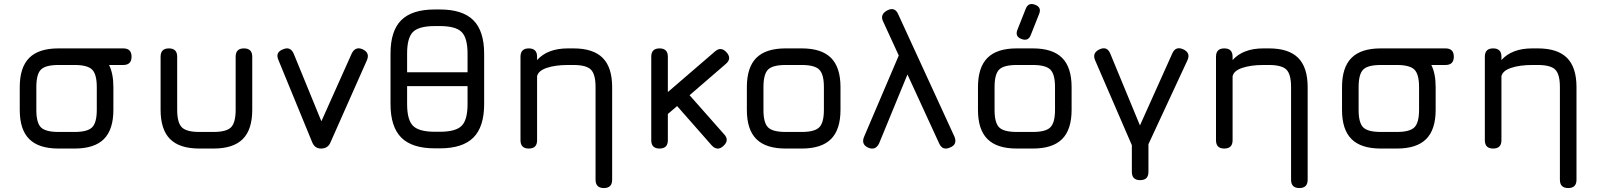

<svg xmlns="http://www.w3.org/2000/svg" viewBox="-20 -752 8095 972"><path d="M276 0Q176 0 128 -48Q80 -96 80 -195V-311Q80 -411 128 -459Q176 -507 276 -507H604Q646 -507 646 -465Q646 -423 604 -423H532Q554 -380 554 -311V-196Q554 -96 506 -48Q458 0 358 0ZM164 -195Q164 -130 187.5 -107Q211 -84 276 -84H358Q423 -84 446.5 -107.5Q470 -131 470 -196V-311Q470 -376 446.5 -399.5Q423 -423 358 -423H276Q211 -423 187.5 -400Q164 -377 164 -311Z M793 -196V-465Q793 -507 835 -507Q877 -507 877 -465V-196Q877 -131 900.5 -107.5Q924 -84 989 -84H1061Q1126 -84 1149.5 -107.5Q1173 -131 1173 -196V-465Q1173 -507 1215 -507Q1257 -507 1257 -465V-196Q1257 -96 1209 -48Q1161 0 1061 0H989Q889 0 841 -48Q793 -96 793 -196Z M1653 -31Q1640 0 1605 0Q1573 0 1560 -33L1390 -447Q1372 -487 1412 -502Q1450 -519 1467 -480L1607 -138L1761 -482Q1780 -519 1817 -502Q1854 -484 1837 -446Z M2181 -1Q2066 -1 2011.5 -55.5Q1957 -110 1957 -225V-481Q1957 -596 2011.5 -650Q2066 -704 2181 -704H2207Q2322 -704 2376.5 -649.5Q2431 -595 2431 -480V-225Q2431 -110 2376.5 -55.5Q2322 -1 2207 -1ZM2041 -481V-386H2347V-480Q2347 -560 2317 -590Q2287 -620 2207 -620H2181Q2101 -620 2071 -590.5Q2041 -561 2041 -481ZM2181 -85H2207Q2287 -85 2317 -115Q2347 -145 2347 -225V-316H2041V-225Q2041 -145 2071 -115Q2101 -85 2181 -85Z M2699 -42Q2699 0 2657 0Q2615 0 2615 -42V-465Q2615 -507 2657 -507Q2699 -507 2699 -465V-448Q2752 -507 2855 -507H2883Q2983 -507 3031 -459Q3079 -411 3079 -311V158Q3079 200 3037 200Q2995 200 2995 158V-311Q2995 -376 2971.5 -399.5Q2948 -423 2883 -423H2855Q2792 -423 2748.5 -408.5Q2705 -394 2699 -366Z M3277 -42V-465Q3277 -507 3319 -507Q3361 -507 3361 -465V-286L3599 -491Q3630 -519 3659 -486Q3686 -455 3654 -428L3471 -270L3646 -72Q3674 -42 3642 -13Q3612 15 3583 -16L3408 -215L3361 -175V-42Q3361 0 3319 0Q3277 0 3277 -42Z M3957 0Q3857 0 3809 -48Q3761 -96 3761 -195V-311Q3761 -411 3809 -459Q3857 -507 3957 -507H4039Q4139 -507 4187 -459Q4235 -411 4235 -311V-196Q4235 -96 4187 -48Q4139 0 4039 0ZM3845 -195Q3845 -130 3868.5 -107Q3892 -84 3957 -84H4039Q4104 -84 4127.5 -107.5Q4151 -131 4151 -196V-311Q4151 -376 4127.5 -399.5Q4104 -423 4039 -423H3957Q3892 -423 3868.5 -400Q3845 -377 3845 -311Z M4450 -645Q4434 -680 4473 -700Q4511 -719 4528 -678L4812 -60Q4828 -20 4789 -5Q4751 12 4734 -27L4574 -375L4430 -25Q4411 12 4374 -5Q4338 -22 4355 -61L4530 -471Z M5150 -555Q5117 -568 5131 -602L5173 -708Q5186 -741 5220 -728Q5255 -715 5240 -680L5198 -574Q5185 -541 5150 -555ZM5127 0Q5027 0 4979 -48Q4931 -96 4931 -195V-311Q4931 -411 4979 -459Q5027 -507 5127 -507H5209Q5309 -507 5357 -459Q5405 -411 5405 -311V-196Q5405 -96 5357 -48Q5309 0 5209 0ZM5015 -195Q5015 -130 5038.5 -107Q5062 -84 5127 -84H5209Q5274 -84 5297.5 -107.5Q5321 -131 5321 -196V-311Q5321 -376 5297.5 -399.5Q5274 -423 5209 -423H5127Q5062 -423 5038.5 -400Q5015 -377 5015 -311Z M5710 118V-17L5524 -447Q5508 -484 5546 -502Q5585 -520 5601 -480L5751 -117L5915 -482Q5932 -520 5971 -502Q6009 -484 5991 -446L5794 -22V118Q5794 160 5752 160Q5710 160 5710 118Z M6220 -42Q6220 0 6178 0Q6136 0 6136 -42V-465Q6136 -507 6178 -507Q6220 -507 6220 -465V-448Q6273 -507 6376 -507H6404Q6504 -507 6552 -459Q6600 -411 6600 -311V158Q6600 200 6558 200Q6516 200 6516 158V-311Q6516 -376 6492.5 -399.5Q6469 -423 6404 -423H6376Q6313 -423 6269.5 -408.5Q6226 -394 6220 -366Z M6970 0Q6870 0 6822 -48Q6774 -96 6774 -195V-311Q6774 -411 6822 -459Q6870 -507 6970 -507H7298Q7340 -507 7340 -465Q7340 -423 7298 -423H7226Q7248 -380 7248 -311V-196Q7248 -96 7200 -48Q7152 0 7052 0ZM6858 -195Q6858 -130 6881.5 -107Q6905 -84 6970 -84H7052Q7117 -84 7140.5 -107.5Q7164 -131 7164 -196V-311Q7164 -376 7140.5 -399.5Q7117 -423 7052 -423H6970Q6905 -423 6881.5 -400Q6858 -377 6858 -311Z M7581 -42Q7581 0 7539 0Q7497 0 7497 -42V-465Q7497 -507 7539 -507Q7581 -507 7581 -465V-448Q7634 -507 7737 -507H7765Q7865 -507 7913 -459Q7961 -411 7961 -311V158Q7961 200 7919 200Q7877 200 7877 158V-311Q7877 -376 7853.5 -399.5Q7830 -423 7765 -423H7737Q7674 -423 7630.5 -408.5Q7587 -394 7581 -366Z"/></svg>

Font: Jura
Style: Bold
Weight: 700
Designer: Daniel Johnson, Alexei Vanyashin
Foundry: Daniel Johnson
Version: Version 5.103